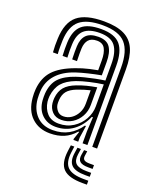

<svg xmlns="http://www.w3.org/2000/svg" viewBox="-148 -691 763 959"><g transform="rotate(20 234.0 -211.0)"><path d="M394.7 0V-421.1Q394.7 -508.3 358.8 -548.5Q323 -588.6 236.4 -588.6Q154.7 -588.6 115.7 -556.5Q76.7 -524.4 73.6 -448.2Q73 -430.6 73 -412.5Q72.9 -394.4 74.4 -376H48.9Q47.4 -395.8 47.2 -412.1Q47.1 -428.3 47.9 -449.2Q51.4 -535.6 95.8 -572.4Q140.3 -609.2 236.4 -609.2Q303.8 -609.2 344.2 -589.4Q384.5 -569.7 402.4 -528.2Q420.4 -486.7 420.4 -421.1V0ZM196.3 -51.2Q240.1 -51.2 272.8 -72.4Q305.6 -93.6 323.9 -126.8Q342.3 -160 342.3 -195.8V-312.5Q309.6 -308.3 270.4 -299.2Q231.2 -290.2 205.8 -280.6Q158.8 -262.8 135.8 -236.2Q112.9 -209.5 107.4 -165Q106.7 -157.9 106.8 -149.6Q107 -141.3 107.6 -135.3Q112.8 -98.4 134.9 -74.8Q156.9 -51.2 196.3 -51.2ZM202.5 -73.3Q172 -73.3 154 -92.2Q136 -111 133.3 -137.7Q132.5 -145.4 132.6 -151.9Q132.6 -158.4 133.1 -164.3Q136.8 -201.1 155.9 -223.5Q175 -245.9 214 -260.8Q240.3 -270.8 263.9 -276.8Q287.4 -282.7 316.5 -287.7V-193.5Q316.5 -160.5 301.4 -133.1Q286.4 -105.7 260.7 -89.5Q234.9 -73.3 202.5 -73.3ZM206.1 -93.5Q228.9 -93.5 248.1 -106.4Q267.3 -119.4 279 -141.6Q290.7 -163.7 290.7 -191.3V-262.5Q274.3 -258.7 257.4 -253.4Q240.6 -248.2 222.4 -241.1Q190.3 -228.3 175.6 -210.4Q160.9 -192.5 158.8 -162.9Q158.2 -155.1 158.4 -149.7Q158.6 -144.3 159 -139.6Q160.9 -123.2 173.1 -108.4Q185.2 -93.5 206.1 -93.5ZM171.9 9.5Q112.8 9.5 74.8 -26.3Q36.7 -62 30.8 -129.1Q29.8 -140.9 29.7 -152.1Q29.7 -163.3 30.6 -174.4Q36.1 -235.9 71.2 -274.2Q106.3 -312.5 180.3 -339.8Q197.6 -346.3 213.9 -351.3Q230.1 -356.3 248.9 -360.6Q267.6 -365 291.7 -369.4V-421.2Q291.7 -461.1 279.4 -483.7Q267.1 -506.3 236.4 -506.3Q205.9 -506.3 191.8 -489.6Q177.6 -472.8 176.3 -443.3Q176 -435.6 175.8 -415.9Q175.6 -396.2 176.5 -376H151Q150 -398.3 150.2 -416Q150.5 -433.8 150.8 -445.8Q152.4 -485.2 172.4 -506Q192.5 -526.9 236.4 -526.9Q281.4 -526.9 299.4 -499.6Q317.4 -472.4 317.4 -421.2V-351.7Q284.8 -345.7 250.8 -337.5Q216.8 -329.4 188.9 -320.3Q126.7 -299.5 93 -261.7Q59.2 -223.9 56.1 -172.1Q55.7 -163.2 55.6 -152Q55.5 -140.7 56.3 -131.3Q61 -76.9 93.3 -43.7Q125.6 -10.6 179.8 -10.6Q227.7 -10.6 263.4 -30.6Q299.2 -50.6 323.9 -86.8H329.7L320 -22.1V0H294.6L294.1 -5.9L308 -47.4H303.2Q278 -17.8 245.8 -4.2Q213.6 9.5 171.9 9.5ZM343.2 0.2V-63.8L347.5 -139.7H341.6Q320.2 -89.4 280.3 -60.1Q240.3 -30.8 187.2 -30.9Q143.5 -31.1 114.8 -58.5Q86.1 -85.8 82.1 -133.3Q81.4 -141.3 81.4 -151.7Q81.4 -162 81.9 -169.9Q86.3 -222.7 114.3 -252.3Q142.3 -281.8 197.4 -300.5Q214.8 -306.4 240.3 -312.9Q265.8 -319.3 293.1 -324.9Q320.4 -330.4 343.2 -333.4V-421.1Q343.2 -484.2 319.4 -515.8Q295.6 -547.4 236.4 -547.4Q181.5 -547.4 154.3 -523.7Q127.2 -500 125 -446.4Q124.5 -431.8 124.3 -413.6Q124.2 -395.5 125.5 -376H99.9Q98.7 -396 98.7 -414.2Q98.7 -432.3 99.3 -446.9Q101.9 -510.7 134.2 -539.4Q166.4 -568.1 236.4 -568.1Q309 -568.1 339 -532.3Q368.9 -496.4 368.9 -421.1V0.2ZM310.1 29.6 305.7 63.1Q298.9 117.4 323.4 141.7Q347.9 166 410.7 166H434.1V186.9H410.7Q336.9 186.9 307.9 157.7Q279 128.5 287.3 63.1L291.7 29.6ZM378.8 29.6 375.2 55.1Q373.2 69.8 381.3 76.5Q389.4 83.2 410.7 83.2H434.1V103.3H410.7Q378.3 103.3 365.8 91.8Q353.2 80.3 357.6 55.1L362 29.6ZM345.3 29.6 340.9 59.1Q335.8 93.6 352.1 108.9Q368.5 124.2 410.7 124.2H434.1V145.1H410.7Q357.2 145.1 336.5 124.7Q315.7 104.4 322.4 59.1L326.8 29.6Z"/></g></svg>

Font: Big Shoulders Inline Text SC Thin
Style: Regular
Weight: 100
Designer: Patric King
Foundry: XO Type Co
Version: Version 2.002